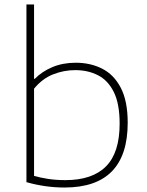

<svg xmlns="http://www.w3.org/2000/svg" viewBox="-20 -828 654 857"><path d="M268 9Q182 9 98 -15V-808H132V-476H135Q167.5 -509 214 -528.5Q260.5 -548 318 -548Q383.5 -548 436 -521.5Q488.5 -495 519.2 -436Q550 -377 550 -280Q550 9 268 9ZM272 -24Q392 -24 453 -85.2Q514 -146.5 514 -276Q514 -365 488 -417.2Q462 -469.5 417.2 -492.2Q372.5 -515 316 -515Q264.5 -515 216.2 -495.8Q168 -476.5 132 -432V-43Q159 -35 194.5 -29.5Q230 -24 272 -24Z"/></svg>

Font: Encode Sans Expanded Expanded Thin
Style: Regular
Weight: 100
Width: 7
Designer: Multiple Designers
Foundry: Impallari Type
Version: Version 3.000; ttfautohint (v1.8.3) -l 8 -r 50 -G 200 -x 14 